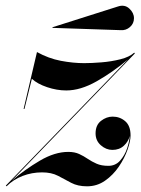

<svg xmlns="http://www.w3.org/2000/svg" viewBox="-60 -645 494 675"><path d="M364 -539 125 -547 124 -549 354 -622Q378 -630.2 394.5 -615Q411 -599.8 411 -581Q411 -562.2 396.9 -549.9Q382.8 -537.5 364 -539ZM23 -262 70 -462Q110.5 -439.5 153.8 -431.2Q197 -423 236 -423Q262 -423 296.8 -425.8Q331.5 -428.6 363.2 -436.6Q395 -444.5 412 -460L414 -457L-19 -9.5Q28.1 -49.6 80.4 -80.3Q132.6 -111 180 -111Q202.5 -111 218.4 -103.6Q234.4 -96.2 248.6 -86.5Q262.9 -76.8 279.8 -69.4Q296.6 -62 321 -62Q346 -62 362.2 -80.3Q378.5 -98.6 386.8 -123.3Q395 -148 396 -167Q391.5 -147.5 375.6 -132.8Q359.8 -118 335 -118Q313.2 -118 294.6 -134.2Q276 -150.5 276 -176Q276 -205.2 295.1 -220.1Q314.2 -235 336 -235Q361.5 -235 380.2 -218.9Q399 -202.8 399 -169Q399 -148.8 388.4 -118.8Q377.8 -88.8 357.8 -59.2Q337.8 -29.8 309.5 -9.9Q281.2 10 246 10Q213.5 10 190.4 -2.2Q167.4 -14.5 144.2 -26.8Q121 -39 88 -39Q52 -39 19.5 -26.5Q-13 -14 -37 10L-39 8Q-38.5 7.6 -38.1 7.1L-40 8L389.9 -436.1Q335.5 -390.6 279.2 -358.8Q222.9 -327 173 -327Q140 -327 105.8 -338.5Q71.5 -350 52 -368L26 -262Z"/></svg>

Font: Bodoni* 72 Medium
Style: Italic
Weight: 500
Italic angle: -13°
Version: Version 1.002; ttfautohint (v0.97) -l 8 -r 50 -G 200 -x 14 -